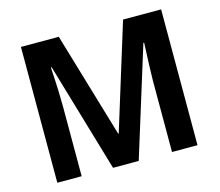

<svg xmlns="http://www.w3.org/2000/svg" viewBox="-101 -844 1116 975"><g transform="rotate(-15 456.5 -357.0)"><path d="M85 0H213V-370C213 -408 211 -476 205 -574H209L378 0H513L691 -573H695C692 -504 688 -410 688 -376V0H822V-714H622L451 -161H448L284 -714H85Z"/></g></svg>

Font: Kathrein 75 Bold
Style: Regular
Weight: 700
Designer: Lazydogs Typefoundry, based on Open Sans by Ascender Corporation
Foundry: Lazydogs Typefoundry
Version: Version 1.003;PS 001.003;hotconv 1.0.88;makeotf.lib2.5.64775